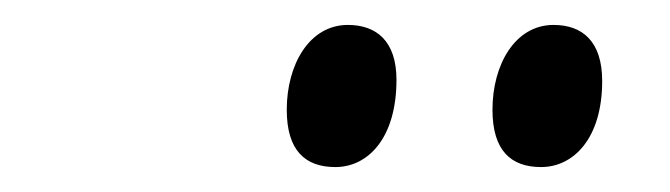

<svg xmlns="http://www.w3.org/2000/svg" viewBox="-20 -760 537 154"><path d="M414 -626C440 -626 463 -649 463 -695C463 -727 447 -740 424 -740C393 -740 375 -708 375 -672C375 -639 390 -626 414 -626ZM249 -626C275 -626 298 -649 298 -696C298 -727 282 -740 259 -740C228 -740 210 -708 210 -672C210 -639 225 -626 249 -626Z"/></svg>

Font: Noto Serif Display Condensed Medium
Style: Italic
Weight: 500
Width: 3
Italic angle: -12°
Designer: Monotype Design Team
Foundry: Monotype Imaging Inc.
Version: Version 2.009